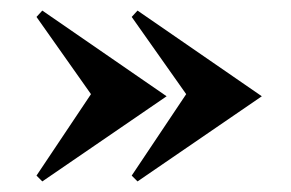

<svg xmlns="http://www.w3.org/2000/svg" viewBox="-20 -391 550 363"><path d="M295 -209 60 -371 49 -359 152 -213 49 -59 60 -48ZM475 -209 240 -371 229 -359 332 -213 229 -59 240 -48Z"/></svg>

Font: Purple Purse
Style: Regular
Weight: 400
Designer: Astigmatic (AOETI)
Foundry: Astigmatic (AOETI)
Version: Version 1.000